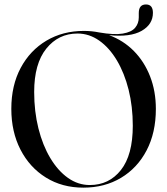

<svg xmlns="http://www.w3.org/2000/svg" viewBox="-20 -852 768 882"><path d="M365.5 -710Q401.5 -710 435.5 -703Q504.5 -691 544.2 -697.8Q584 -704.5 600.8 -724.5Q617.5 -744.5 617.5 -772V-792Q617.5 -831.5 650.5 -831.5Q682.5 -831.5 682.5 -793Q682.5 -740 630.5 -710.2Q578.5 -680.5 481 -690.5Q546.5 -666.5 594.8 -617.8Q643 -569 669.5 -501Q696 -433 696 -351.5Q696 -242.5 653.5 -161.2Q611 -80 535.8 -35Q460.5 10 363 10Q265.5 10 190.8 -36.5Q116 -83 74 -164.8Q32 -246.5 32 -352Q32 -459.5 75 -540Q118 -620.5 193.2 -665.2Q268.5 -710 365.5 -710ZM590 -274.5Q590 -363 570.8 -439.8Q551.5 -516.5 516.8 -574.8Q482 -633 435.8 -665.5Q389.5 -698 336 -698Q248.5 -698 192.8 -628.8Q137 -559.5 137 -429.5Q137 -340 156.5 -262.2Q176 -184.5 211 -126Q246 -67.5 292.2 -34.8Q338.5 -2 392.5 -2Q481 -2 535.5 -71Q590 -140 590 -274.5Z"/></svg>

Font: Fraunces 144pt S000
Style: Regular
Weight: 400
Version: Version 1.000; ttfautohint (v1.8.3)